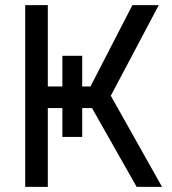

<svg xmlns="http://www.w3.org/2000/svg" viewBox="-20 -727 668 747"><path d="M299.8 -509.8V-390.6H332L495.1 -707H597.7L411.1 -354.5L610.4 0H511.7L337.9 -306.6H299.8V-194.3H222.7V-306.6H166V0H78.1V-707H166V-390.6H222.7V-509.8Z"/></svg>

Font: Pretendard GOV
Style: Regular
Weight: 400
Designer: Base glyphs from Inter by Rasmus Andersson; Hangeul glyphs from Noto Sans CJK(Source Han Sans) by Jang Soo-young and Kan
Foundry: Kil Hyung-jin
Version: Version 1.309